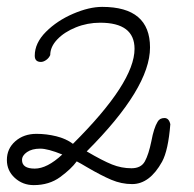

<svg xmlns="http://www.w3.org/2000/svg" viewBox="-41 -529 565 558"><path d="M-21 -64Q-21 -97 3.5 -118.5Q28 -140 65 -140Q94 -140 122.5 -133Q151 -126 171 -111Q350 -289 350 -387Q350 -463 250 -463Q213 -463 179.5 -449.5Q146 -436 125.5 -414.5Q105 -393 105 -369Q101 -360 93 -354.5Q85 -349 78 -349Q60 -349 60 -367Q60 -404 92.5 -436.5Q125 -469 171.5 -489Q218 -509 256 -509Q395 -509 395 -391Q395 -273 211 -89Q257 -62 284.5 -51Q312 -40 341 -40Q369 -40 380 -60Q391 -80 399 -119Q406 -157 417 -175Q423 -186 437 -186Q450 -186 454 -168Q448 -92 430 -59Q394 6 343 6Q312 6 282.5 -6.5Q253 -19 212 -43Q192 -55 182 -60Q166 -38 134 -14.5Q102 9 57 9Q25 9 2 -12Q-21 -33 -21 -64ZM140 -80Q98 -97 76 -97Q52 -97 37.5 -87Q23 -77 23 -64Q23 -39 60 -39Q96 -39 140 -80Z"/></svg>

Font: Bad Script
Style: Regular
Weight: 400
Italic angle: -10°
Designer: Roman Shchyukin (Gaslight Type Foundry), Cyreal (Charset Expansion)
Foundry: Gaslight
Version: Version 2.000